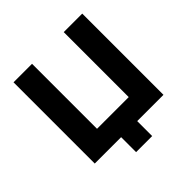

<svg xmlns="http://www.w3.org/2000/svg" viewBox="-212 -873 1172 1172"><g transform="rotate(-45 373.5 -287.0)"><path d="M510.3 -140.7H236.7V-701.7H76.9V-0.5H236.7H304.6V128.7H443.4V-0.5H510.3H670.1V-701.7H510.3Z"/></g></svg>

Font: Hussar
Style: BdSuprExt
Weight: 700
Foundry: Cannot Into Space Fonts
Version: Version 2.00